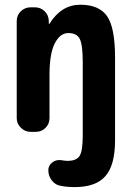

<svg xmlns="http://www.w3.org/2000/svg" viewBox="-20 -550 540 801"><path d="M460 -309.6V35.2Q460 138.7 419.9 184.6Q379.9 230.5 292 230.5Q259.8 230.5 235.4 225.6Q211.9 222.7 196.8 203.6Q181.6 184.6 181.6 160.2Q181.6 140.6 197.8 127.9Q213.9 115.2 235.4 118.2Q252 121.1 261.7 121.1Q298.8 121.1 312 100.6Q325.2 80.1 325.2 14.6V-290Q325.2 -364.3 312.5 -388.2Q299.8 -412.1 265.1 -412.1Q230.5 -412.1 208.5 -369.1Q186.5 -326.2 186.5 -237.3V-56.6Q186.5 -33.2 169.9 -16.6Q153.3 0 129.9 0H107.4Q84 0 66.9 -17.1Q49.8 -34.2 49.8 -56.6V-462.9Q49.8 -486.3 66.9 -502.9Q84 -519.5 107.4 -519.5H125Q149.4 -519.5 166 -503.4Q182.6 -487.3 183.6 -462.9V-451.2Q183.6 -450.2 184.6 -450.2Q186.5 -450.2 186.5 -451.2Q236.3 -530.3 314.9 -530.3Q393.6 -530.3 426.8 -482.4Q460 -434.6 460 -309.6Z"/></svg>

Font: Rounded Mgen+ 2m bold
Style: Bold
Weight: 700
Designer: [Source Han Sans]
Ryoko NISHIZUKA  (kana & ideographs); Paul D. Hunt (Latin, Greek & Cyrillic); Wenlong ZHANG  (bopomofo
Version: Version 1.059.20150602